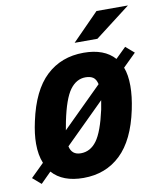

<svg xmlns="http://www.w3.org/2000/svg" viewBox="-108 -755 698 830"><g transform="rotate(-10 241.0 -339.5)"><path d="M447 -428Q460 -395 460 -346Q460 -300 448 -243Q421 -114 355.5 -51.5Q290 11 192 11Q101 11 55 -41L9 5L-28 -27L30 -84Q15 -120 15 -170Q15 -213 27 -267Q55 -398 121 -460Q187 -522 285 -522Q376 -522 421 -471L467 -516L504 -484ZM152 -205 326 -377Q321 -399 308.5 -407.5Q296 -416 275 -416Q235 -416 207 -378Q179 -340 159 -243ZM325 -307 151 -135Q159 -96 199 -96Q241 -96 269 -134Q297 -172 318 -267ZM372 -690H510L355 -571H255Z"/></g></svg>

Font: Decalotype
Style: Bold Italic
Weight: 700
Italic angle: -12°
Designer: Alfredo Marco Pradil
Foundry: Alfredo Marco Pradil
Version: Version 1.0